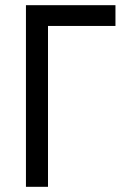

<svg xmlns="http://www.w3.org/2000/svg" viewBox="-20 -720 475 740"><path d="M80 -700H425V-620H165V0H80Z"/></svg>

Font: Von Book
Style: Regular
Weight: 400
Version: Version 4.000; ttfautohint (v1.8.4.7-5d5b)